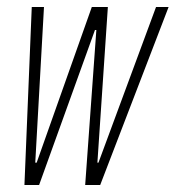

<svg xmlns="http://www.w3.org/2000/svg" viewBox="-20 -530 503 550"><path d="M50 0 71 -510H106L81 -64H85L243 -510H289L259 -64H262L427 -510H463L267 0H224L256 -444H252L92 0Z"/></svg>

Font: Saira UltraCondensed Thin
Style: Italic
Weight: 250
Width: 1
Italic angle: -12°
Designer: Hector Gatti with collaboration of the Omnibus-Type team
Foundry: Omnibus-Type
Version: Version 1.101